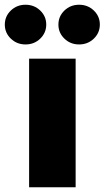

<svg xmlns="http://www.w3.org/2000/svg" viewBox="-74 -790 441 810"><path d="M48.8 0V-542.5H245.1V0ZM259.8 -602.5Q223.1 -602.5 197.8 -627Q172.4 -651.4 172.4 -686Q172.4 -721.2 197.8 -745.6Q223.1 -770 259.8 -770Q296.4 -770 321.8 -745.6Q347.2 -721.2 347.2 -686.5Q347.2 -651.4 321.8 -627Q296.4 -602.5 259.8 -602.5ZM33.7 -602.5Q-2.9 -602.5 -28.3 -627Q-53.7 -651.4 -53.7 -686Q-53.7 -721.2 -28.3 -745.6Q-2.9 -770 33.7 -770Q70.3 -770 95.7 -745.6Q121.1 -721.2 121.1 -686.5Q121.1 -651.4 95.7 -627Q70.3 -602.5 33.7 -602.5Z"/></svg>

Font: Inter 16pt Black
Style: Regular
Weight: 900
Version: Version 4.001;git-66647c0bb